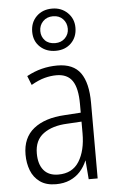

<svg xmlns="http://www.w3.org/2000/svg" viewBox="-57 -848 547 897"><g transform="rotate(-5 217.0 -399.5)"><path d="M223 -542Q298 -542 331.5 -495Q365 -448 365 -355V0H323L316 -88H315Q303 -59 283 -37Q263 -15 234.5 -2.5Q206 10 169 10Q123 10 94 -11Q65 -32 52 -66Q39 -100 39 -140Q39 -219 91.5 -261Q144 -303 237 -308L313 -313V-353Q313 -428 289.5 -462.5Q266 -497 215 -497Q188 -497 159.5 -489.5Q131 -482 96 -462L79 -505Q114 -524 149.5 -533Q185 -542 223 -542ZM245 -267Q176 -264 134 -233.5Q92 -203 92 -141Q92 -90 115.5 -62Q139 -34 184 -34Q250 -34 281.5 -84.5Q313 -135 313 -216V-271ZM222 -611Q178 -611 149 -638Q120 -665 120 -709Q120 -753 148.5 -781Q177 -809 222 -809Q265 -809 294 -781Q323 -753 323 -711Q323 -667 295 -639Q267 -611 222 -611ZM223 -647Q251 -647 269 -665Q287 -683 287 -709Q287 -736 269.5 -754.5Q252 -773 223 -773Q194 -773 176 -754.5Q158 -736 158 -709Q158 -683 175 -665Q192 -647 223 -647Z"/></g></svg>

Font: Noto Sans Bengali Condensed Light
Style: Regular
Weight: 300
Width: 3
Designer: Jelle Bosma - Monotype Design Team
Foundry: Monotype Imaging Inc.
Version: Version 2.003